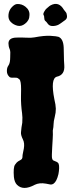

<svg xmlns="http://www.w3.org/2000/svg" viewBox="-20 -925 368 964"><path d="M265.6 -540Q232.4 -531.2 252.9 -426.8Q259.8 -398.4 260.3 -379.4Q260.7 -360.4 254.9 -337.9Q249 -315.4 249 -301.8Q249 -288.1 245.1 -269.5Q246.1 -249 244.6 -228Q243.2 -207 242.2 -187.5Q239.3 -139.6 241.2 -130.9Q243.2 -122.1 247.6 -119.6Q252 -117.2 257.8 -115.2Q271.5 -110.4 274.4 -102.5Q277.3 -94.7 276.9 -80.6Q276.4 -66.4 273.4 -50.8Q264.6 -13.7 249 -2.9Q240.2 2.9 231 1Q221.7 -1 210.9 -2.9Q177.7 -8.8 154.3 2.9Q96.7 34.2 65.4 2.9Q52.7 -9.8 49.8 -36.1Q45.9 -84 55.2 -97.7Q64.5 -111.3 70.8 -114.7Q77.1 -118.2 82 -121.1Q92.8 -126 92.8 -137.7Q92.8 -146.5 95.2 -156.7Q97.7 -167 99.6 -178.7Q104.5 -207 94.7 -225.6Q84 -247.1 85.4 -260.7Q86.9 -274.4 87.9 -285.2L91.8 -308.6Q93.8 -336.9 90.8 -356.9Q87.9 -377 86.4 -398.9Q85 -420.9 85.4 -440.4Q85.9 -460 85.9 -477.5Q85.9 -518.6 77.6 -526.4Q69.3 -534.2 62.5 -534.7Q55.7 -535.2 48.8 -535.2Q30.3 -533.2 25.4 -541Q14.6 -551.8 14.6 -568.4Q14.6 -585 21 -593.8Q27.3 -602.5 29.3 -613.8Q31.2 -625 31.2 -637.7Q33.2 -667 29.3 -676.3Q25.4 -685.5 23.9 -692.9Q22.5 -700.2 22.5 -707Q22.5 -735.4 62.5 -736.3Q86.9 -737.3 112.3 -735.8Q137.7 -734.4 152.3 -737.3Q203.1 -747.1 233.9 -745.1Q264.6 -743.2 273.4 -740.2Q297.9 -730.5 299.8 -686.5Q300.8 -666 300.8 -643.6Q300.8 -621.1 302.7 -597.7Q306.6 -548.8 265.6 -540ZM107.4 -891.6Q129.9 -874 127.9 -848.6Q127.9 -822.3 105.5 -805.7Q86.9 -791 67.4 -795.9Q47.9 -800.8 34.2 -814.5Q20.5 -828.1 22.5 -850.6Q24.4 -873 39.1 -888.7Q53.7 -904.3 65.9 -904.8Q78.1 -905.3 88.4 -901.9Q98.6 -898.4 107.4 -891.6ZM234.4 -898.4Q275.4 -919.9 300.8 -876Q304.7 -870.1 310.1 -864.3Q315.4 -858.4 316.4 -844.7Q317.4 -831.1 306.6 -823.7Q295.9 -816.4 282.2 -806.2Q268.6 -795.9 249 -794.4Q229.5 -793 221.2 -804.2Q212.9 -815.4 212.4 -815.4Q211.9 -815.4 207 -820.3Q202.1 -825.2 202.1 -835.4Q202.1 -845.7 198.7 -850.1Q195.3 -854.5 202.1 -866.7Q209 -878.9 213.9 -882.3Q218.8 -885.7 223.1 -890.1Q227.5 -894.5 234.4 -898.4Z"/></svg>

Font: Creepster Caps
Style: Regular
Weight: 400
Designer: Font Diner, Inc
Foundry: Font Diner, Inc
Version: Version 1.000